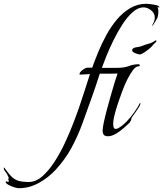

<svg xmlns="http://www.w3.org/2000/svg" viewBox="-374 -718 863 1016"><path d="M-275 278Q-282 278 -298.5 273Q-315 268 -329.5 260Q-344 252 -344 244Q-344 242 -340 242Q-336 244 -332 244Q-330 244 -326 242Q-330 236 -330 230Q-330 225 -327 224L-336 205Q-338 200 -346 190Q-354 180 -354 176Q-354 170 -353 167Q-332 196 -316.5 213Q-301 230 -280 237.5Q-259 245 -221 245Q-184 245 -149.5 214.5Q-115 184 -84.5 136.5Q-54 89 -29 35Q-4 -19 14 -66.5Q32 -114 42 -142Q58 -188 72.5 -234Q87 -280 102 -326L48 -323Q47 -324 47 -327Q47 -333 55 -341Q63 -349 73 -354.5Q83 -360 88 -360H114Q127 -397 145.5 -442Q164 -487 188.5 -532Q213 -577 244.5 -614.5Q276 -652 315 -675Q354 -698 401 -698Q406 -698 422.5 -696Q439 -694 454 -690.5Q469 -687 469 -680Q469 -678 468 -678Q468 -678 467.5 -678Q467 -678 467 -679L460 -680Q464 -671 464 -656Q464 -649 462.5 -638.5Q461 -628 458 -622Q457 -620 451 -609.5Q445 -599 439 -590Q433 -581 432 -581Q431 -582 431 -583Q431 -584 438 -597.5Q445 -611 445 -625Q445 -648 425.5 -663.5Q406 -679 385 -679Q357 -679 328.5 -654Q300 -629 274 -589Q248 -549 226.5 -505Q205 -461 189 -421.5Q173 -382 165 -359H247Q283 -359 308 -368.5Q333 -378 358 -378Q366 -378 366 -371Q366 -367 359 -367Q345 -367 330 -347.5Q315 -328 300 -298Q285 -268 273 -235.5Q261 -203 252 -176.5Q243 -150 240 -139Q235 -123 230 -101.5Q225 -80 225 -62Q225 -55 227 -45.5Q229 -36 239 -36Q246 -36 254 -41Q276 -54 297.5 -76.5Q319 -99 337.5 -125.5Q356 -152 367 -174Q369 -173 369 -170Q369 -164 362 -152.5Q355 -141 346 -128Q337 -115 329.5 -105Q322 -95 322 -93Q321 -85 319 -81.5Q317 -78 313 -70Q301 -58 281 -40.5Q261 -23 239 -10Q217 3 197 3Q181 3 175 -5Q169 -13 169 -28Q169 -40 175 -69Q181 -98 191 -135.5Q201 -173 212 -211.5Q223 -250 232.5 -281.5Q242 -313 248 -329Q234 -328 212.5 -328Q191 -328 170 -328H154Q144 -295 132.5 -262.5Q121 -230 110 -198Q86 -130 61.5 -63Q37 4 3.5 65.5Q-30 127 -81 182Q-118 222 -168.5 250Q-219 278 -275 278ZM366 -430Q358 -430 341.5 -436.5Q325 -443 325 -453Q325 -454 325.5 -454.5Q326 -455 326 -456Q331 -466 348.5 -468Q366 -470 375 -474Q395 -482 414 -487Q433 -492 450 -505Q454 -503 454 -501Q454 -497 445.5 -490Q437 -483 434 -478Q430 -472 416.5 -460.5Q403 -449 388 -439.5Q373 -430 366 -430Z"/></svg>

Font: Beau Rivage
Style: Regular
Weight: 400
Designer: Robert E. Leuschke
Foundry: Robert E. Leuschke
Version: Version 1.010; ttfautohint (v1.8.3)